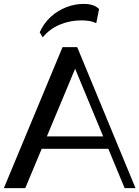

<svg xmlns="http://www.w3.org/2000/svg" viewBox="-20 -974 722 994"><path d="M0 0 303.8 -730H379.7L681.6 0H625.3L354.7 -652.2L380.6 -646L110.8 0ZM175.3 -203.5V-267.9H548.7V-203.5ZM201.4 -780.6 185.4 -806.9Q207.1 -854.5 243.2 -887.1Q279.3 -919.8 323.8 -936.9Q368.4 -954.1 414.6 -953.8Q468.3 -953.4 492.9 -926.9L478.3 -854Q463.1 -861.9 443.8 -865.2Q424.5 -868.5 401 -868.5Q342.6 -868.5 289.7 -846.5Q236.8 -824.5 201.4 -780.6Z"/></svg>

Font: Savate ExtraLight
Style: Regular
Weight: 200
Designer: Max Esnée
Foundry: Plomb Type
Version: Version 2.000